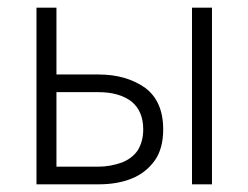

<svg xmlns="http://www.w3.org/2000/svg" viewBox="-20 -480 647 500"><path d="M480 -460V0H532V-460ZM75 -460V0H127V-460ZM237 -286H104V-240H237Q290 -240 322 -216Q353 -191 353 -143Q353 -112 339 -89Q325 -68 298 -57Q267 -46 237 -46H104V0H237Q286 0 323 -15Q360 -30 383 -62Q405 -93 405 -143Q405 -217 357 -252Q308 -286 237 -286Z"/></svg>

Font: NM-font
Style: Light
Weight: 500
Designer: ""
Foundry: ""
Version: ""